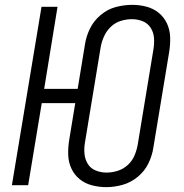

<svg xmlns="http://www.w3.org/2000/svg" viewBox="-20 -763 760 791"><path d="M418 8Q451 8 485 -1.5Q519 -11 547.5 -34.5Q576 -58 591.5 -90Q607 -122 612 -156L677 -549Q682 -580 681 -610Q680 -640 668 -666Q656 -692 634 -710Q612 -728 583.5 -735.5Q555 -743 525 -743Q491 -743 457 -734Q423 -725 394.5 -701Q366 -677 350.5 -645Q335 -613 330 -580L300 -397H162L217 -735H151L29 0H96L152 -338H290L265 -186Q260 -155 261 -125Q262 -95 274 -69Q286 -43 308 -25Q330 -7 359 0.5Q388 8 418 8ZM419 -52Q396 -52 374.5 -60.5Q353 -69 341.5 -88Q330 -107 328 -130Q326 -153 330 -176L395 -570Q399 -592 409 -614Q419 -636 437 -653Q455 -670 478 -677Q501 -684 523 -684Q547 -684 568 -675.5Q589 -667 601 -648Q613 -629 614.5 -606Q616 -583 612 -559L547 -165Q543 -143 533.5 -121Q524 -99 505.5 -82.5Q487 -66 464 -59Q441 -52 419 -52Z"/></svg>

Font: Iosevka Sparkle Light
Style: Italic
Weight: 300
Italic angle: -9°
Designer: Belleve Invis
Foundry: Belleve Invis
Version: Version 4.5.0; ttfautohint (v1.8.3)